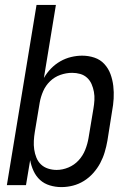

<svg xmlns="http://www.w3.org/2000/svg" viewBox="-20 -755 540 783"><path d="M230 8Q206 8 183 1Q160 -6 143.5 -21Q127 -36 117 -57.5Q107 -79 103 -102L86 0H8L129 -735H208L159 -437Q171 -458 188 -475.5Q205 -493 226 -505Q247 -517 270 -522.5Q293 -528 315 -528Q341 -528 365 -520Q389 -512 405.5 -494Q422 -476 430.5 -453Q439 -430 442 -404.5Q445 -379 443.5 -353Q442 -327 437 -301L418 -181Q414 -158 407 -134.5Q400 -111 388.5 -89.5Q377 -68 360 -49Q343 -30 322 -17Q301 -4 277.5 2Q254 8 230 8ZM211 -62Q235 -62 259 -72Q283 -82 300.5 -101Q318 -120 327.5 -144Q337 -168 341 -192L361 -312Q364 -329 365 -346.5Q366 -364 363 -380.5Q360 -397 353.5 -412Q347 -427 335 -438Q323 -449 307 -453.5Q291 -458 274 -458Q250 -458 226 -449.5Q202 -441 184 -423.5Q166 -406 156 -383Q146 -360 142 -337L122 -217Q119 -199 118 -181Q117 -163 119.5 -145.5Q122 -128 128.5 -112Q135 -96 147 -84.5Q159 -73 176 -67.5Q193 -62 211 -62Z"/></svg>

Font: Iosevka SS04 Oblique
Style: Regular
Weight: 400
Italic angle: -9°
Monospace: yes
Designer: Belleve Invis
Foundry: Belleve Invis
Version: Version 19.0.0; ttfautohint (v1.8.4)